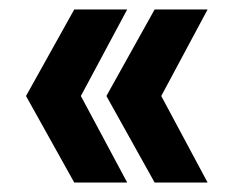

<svg xmlns="http://www.w3.org/2000/svg" viewBox="-20 -454 504 406"><path d="M137 -68 35 -251 137 -434H249L151 -251L249 -68ZM307 -68 205 -251 307 -434H419L321 -251L419 -68Z"/></svg>

Font: Instrument Sans Condensed
Style: Bold
Weight: 700
Width: 3
Designer: Rodrigo Fuenzalida
Foundry: fragTYPE
Version: Version 1.000;gftools[0.9.28]